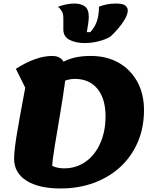

<svg xmlns="http://www.w3.org/2000/svg" viewBox="-20 -1043 896 1088"><path d="M323 25Q199 25 129.5 -19.5Q60 -64 60 -143Q60 -164 63 -193.5Q66 -223 73 -268Q80 -313 92.5 -381Q105 -449 123 -546L70 -653Q126 -689 178 -707.5Q230 -726 276 -726Q353 -726 353 -632Q353 -616 349 -583Q345 -550 338 -505.5Q331 -461 323 -411.5Q315 -362 306.5 -312.5Q298 -263 291 -220.5Q284 -178 280 -147Q276 -116 276 -103Q290 -96 307.5 -92.5Q325 -89 343 -89Q412 -89 465 -126.5Q518 -164 548 -231Q578 -298 578 -384Q578 -484 532 -540Q486 -596 403 -596Q383 -596 361 -590Q339 -584 315.5 -571Q292 -558 265 -538L235 -620Q283 -661 322.5 -684Q362 -707 402.5 -716.5Q443 -726 494 -726Q585 -726 652.5 -687.5Q720 -649 758 -580Q796 -511 796 -419Q796 -321 761.5 -239.5Q727 -158 664 -99Q601 -40 514 -7.5Q427 25 323 25ZM459 -799Q410 -799 374.5 -817Q339 -835 339 -876V-939Q339 -965 330 -980Q321 -995 308 -1004Q327 -1012 352 -1017.5Q377 -1023 402 -1023Q438 -1023 460.5 -1007Q483 -991 483 -948Q483 -931 479.5 -907.5Q476 -884 472 -861H492Q510 -881 521 -903.5Q532 -926 536.5 -952Q541 -978 541 -1005Q561 -1013 585 -1018Q609 -1023 637 -1023Q675 -1023 689.5 -1012Q704 -1001 704 -984Q704 -963 688 -935Q672 -907 649 -880.5Q626 -854 606 -836Q581 -820 540.5 -809.5Q500 -799 459 -799Z"/></svg>

Font: Lemonada
Style: Regular
Weight: 400
Designer: Mohamed Gaber (Arabic), Eduardo Tunni (Latin)
Foundry: Kief Type Foundry
Version: Version 4.005